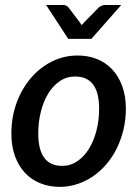

<svg xmlns="http://www.w3.org/2000/svg" viewBox="-20 -740 561 768"><path d="M25.5 0ZM228.5 -76.5Q262 -76.5 289.5 -95.2Q317 -114 336.2 -145.5Q355.5 -177 366 -218.2Q376.5 -259.5 376.5 -304.5Q376.5 -370.5 352.2 -402.2Q328 -434 280.5 -434Q246.5 -434 219.2 -415.5Q192 -397 173 -366Q154 -335 143.5 -293.5Q133 -252 133 -206.5Q133 -76.5 228.5 -76.5ZM219 7.5Q177 7.5 141.5 -6.8Q106 -21 80.2 -48.2Q54.5 -75.5 40 -115.2Q25.5 -155 25.5 -205.5Q25.5 -271 46.2 -328Q67 -385 103 -427.2Q139 -469.5 187.2 -493.8Q235.5 -518 290.5 -518Q332.5 -518 368 -503.8Q403.5 -489.5 429 -462.2Q454.5 -435 469 -395.2Q483.5 -355.5 483.5 -305Q483.5 -262 474 -222Q464.5 -182 447.5 -147.2Q430.5 -112.5 406.2 -84Q382 -55.5 352.8 -35.2Q323.5 -15 289.5 -3.8Q255.5 7.5 219 7.5ZM164.5 -720H232.5Q239 -720 244.5 -717.5Q250 -715 252.5 -712L299 -651L306.5 -639.5L317 -651L377 -712Q381 -714.5 387 -717.2Q393 -720 399 -720H465L345.5 -584.5H253Z"/></svg>

Font: Lato Semibold
Style: Italic
Weight: 600
Italic angle: -7°
Designer: Lukasz Dziedzic
Foundry: tyPoland Lukasz Dziedzic
Version: Version 2.006; 2014-01-15